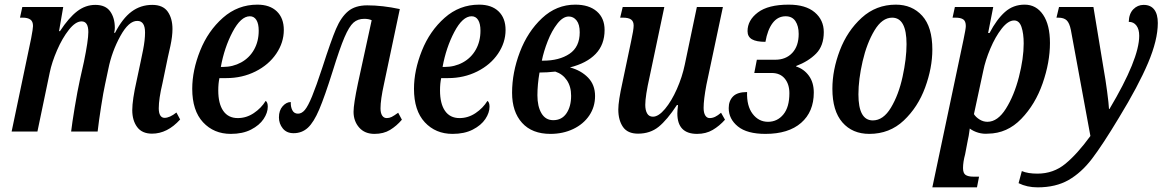

<svg xmlns="http://www.w3.org/2000/svg" viewBox="-20 -566 5007 826"><path d="M549 -92Q549 -136 568 -220L585 -300Q587 -308 595.5 -351Q604 -394 604 -426Q604 -476 571 -476Q534 -477 497.5 -410.5Q461 -344 446 -269L432 -203Q425 -172 415 -108Q405 -44 400 0H286Q290 -35 301.5 -104.5Q313 -174 324 -224L341 -300Q360 -392 360 -428Q360 -474 331 -474Q305 -474 276.5 -438Q248 -402 225.5 -350Q203 -298 194 -254L141 0H30L114 -401Q122 -443 122 -454Q122 -474 110.5 -482Q99 -490 78 -490H66L76 -536H252L234 -432H238Q276 -490 312 -517.5Q348 -545 390 -545Q434 -545 454 -517Q474 -489 474 -446Q474 -436 471 -425H475Q507 -487 546 -516Q585 -545 635 -545Q681 -545 701.5 -516Q722 -487 722 -441Q722 -410 713 -368Q704 -326 702 -319L679 -208Q663 -141 663 -100Q663 -80 669.5 -69.5Q676 -59 688 -59Q710 -59 739 -82L755 -52Q700 9 634 9Q591 9 570 -19.5Q549 -48 549 -92Z M807 -184Q807 -263 841 -348Q875 -433 939 -489.5Q1003 -546 1087 -546Q1141 -546 1171 -517Q1201 -488 1201 -437Q1201 -383 1168.5 -335Q1136 -287 1079 -258.5Q1022 -230 954 -230H924Q919 -207 919 -177Q919 -120 940.5 -89Q962 -58 1003 -58Q1040 -58 1072 -79.5Q1104 -101 1123 -132Q1132 -126 1132 -107Q1132 -81 1114 -54Q1096 -27 1060 -8.5Q1024 10 973 10Q900 10 853.5 -40Q807 -90 807 -184ZM939 -278Q982 -278 1017.5 -297.5Q1053 -317 1073 -352.5Q1093 -388 1093 -434Q1093 -464 1083 -480Q1073 -496 1055 -496Q1016 -496 980.5 -428.5Q945 -361 930 -278Z M1501 -85Q1501 -118 1520 -208L1579 -479Q1566 -485 1547 -485Q1519 -485 1500.5 -468.5Q1482 -452 1462 -405.5Q1442 -359 1411 -259Q1377 -151 1353.5 -95.5Q1330 -40 1304.5 -16.5Q1279 7 1243 7Q1213 7 1196.5 -13.5Q1180 -34 1180 -61Q1180 -91 1196 -109Q1212 -127 1231 -127Q1230 -107 1237.5 -92Q1245 -77 1262 -77Q1278 -77 1291.5 -93Q1305 -109 1322.5 -151.5Q1340 -194 1367 -276Q1404 -391 1425.5 -441.5Q1447 -492 1477.5 -517.5Q1508 -543 1560 -543Q1625 -543 1700 -527L1632 -205Q1617 -137 1617 -100Q1617 -80 1624 -69Q1631 -58 1644 -58Q1655 -58 1665 -63Q1675 -68 1693 -81L1709 -51Q1686 -24 1658 -7Q1630 10 1591 10Q1549 10 1525 -17.5Q1501 -45 1501 -85Z M1761 -184Q1761 -263 1795 -348Q1829 -433 1893 -489.5Q1957 -546 2041 -546Q2095 -546 2125 -517Q2155 -488 2155 -437Q2155 -383 2122.5 -335Q2090 -287 2033 -258.5Q1976 -230 1908 -230H1878Q1873 -207 1873 -177Q1873 -120 1894.5 -89Q1916 -58 1957 -58Q1994 -58 2026 -79.5Q2058 -101 2077 -132Q2086 -126 2086 -107Q2086 -81 2068 -54Q2050 -27 2014 -8.5Q1978 10 1927 10Q1854 10 1807.5 -40Q1761 -90 1761 -184ZM1893 -278Q1936 -278 1971.5 -297.5Q2007 -317 2027 -352.5Q2047 -388 2047 -434Q2047 -464 2037 -480Q2027 -496 2009 -496Q1970 -496 1934.5 -428.5Q1899 -361 1884 -278Z M2183 -167Q2183 -254 2216.5 -342Q2250 -430 2312 -488Q2374 -546 2455 -546Q2514 -546 2547.5 -517Q2581 -488 2581 -437Q2581 -374 2542.5 -334Q2504 -294 2432 -276Q2480 -263 2510 -232Q2540 -201 2540 -153Q2540 -106 2515 -69Q2490 -32 2446 -11Q2402 10 2348 10Q2269 10 2226 -37.5Q2183 -85 2183 -167ZM2317 -305Q2386 -305 2430 -334.5Q2474 -364 2474 -427Q2474 -461 2460.5 -478Q2447 -495 2427 -495Q2402 -495 2378 -464.5Q2354 -434 2336.5 -389.5Q2319 -345 2311 -305ZM2437 -154Q2437 -194 2418.5 -221Q2400 -248 2369 -258Q2334 -254 2301 -254Q2292 -202 2292 -156Q2292 -108 2309.5 -78.5Q2327 -49 2360 -49Q2397 -49 2417 -78.5Q2437 -108 2437 -154Z M2894 -78Q2894 -90 2897 -114H2892Q2850 -50 2813.5 -20.5Q2777 9 2725 9Q2680 9 2660 -20Q2640 -49 2640 -95Q2640 -131 2658 -212L2695 -388Q2706 -438 2706 -456Q2706 -474 2695 -482Q2684 -490 2660 -490H2648L2659 -536H2838L2775 -237Q2756 -153 2756 -115Q2756 -92 2764 -78Q2772 -64 2789 -64Q2813 -64 2841 -97.5Q2869 -131 2892 -183Q2915 -235 2926 -288L2978 -536H3090L3019 -201Q3007 -137 3007 -102Q3007 -81 3014 -69.5Q3021 -58 3033 -58Q3045 -58 3056.5 -63.5Q3068 -69 3082 -81L3099 -51Q3075 -24 3046 -7Q3017 10 2979 10Q2894 10 2894 -78Z M3115 -101Q3115 -132 3133.5 -151Q3152 -170 3194 -170Q3192 -110 3218 -76Q3244 -42 3284 -42Q3324 -42 3350 -73.5Q3376 -105 3376 -165Q3376 -204 3356 -228Q3336 -252 3300 -252H3225L3236 -309H3315Q3361 -309 3388.5 -338.5Q3416 -368 3416 -420Q3416 -454 3402 -475Q3388 -496 3360 -496Q3326 -496 3304 -467Q3282 -438 3273 -386Q3234 -386 3215 -397Q3196 -408 3196 -432Q3196 -479 3240.5 -512.5Q3285 -546 3373 -546Q3446 -546 3485 -513Q3524 -480 3524 -428Q3524 -369 3491 -335.5Q3458 -302 3405 -282V-280Q3439 -269 3460 -240Q3481 -211 3481 -168Q3481 -85 3426.5 -37.5Q3372 10 3273 10Q3194 10 3154.5 -22Q3115 -54 3115 -101Z M3561 -184Q3561 -265 3593 -349Q3625 -433 3687 -489.5Q3749 -546 3834 -546Q3904 -546 3947.5 -498Q3991 -450 3991 -353Q3991 -274 3960 -189.5Q3929 -105 3868 -47.5Q3807 10 3720 10Q3647 10 3604 -39.5Q3561 -89 3561 -184ZM3880 -376Q3880 -490 3818 -490Q3775 -490 3742 -435Q3709 -380 3691 -302Q3673 -224 3673 -160Q3673 -48 3735 -48Q3780 -48 3813 -103Q3846 -158 3863 -236Q3880 -314 3880 -376Z M4125 -395Q4135 -442 4135 -454Q4135 -475 4124 -482.5Q4113 -490 4091 -490H4078L4088 -536H4253L4231 -424H4237Q4268 -483 4303.5 -514.5Q4339 -546 4388 -546Q4438 -546 4467.5 -502.5Q4497 -459 4497 -381Q4497 -298 4465.5 -207.5Q4434 -117 4373.5 -54.5Q4313 8 4231 9Q4210 11 4189 5Q4168 -1 4152 -13Q4151 -9 4149.5 4.5Q4148 18 4144 35L4132 98Q4123 131 4123 157Q4123 179 4134 186.5Q4145 194 4168 194H4192L4183 240H3991ZM4384 -379Q4384 -422 4374.5 -450Q4365 -478 4343 -478Q4317 -478 4289.5 -443Q4262 -408 4240.5 -357Q4219 -306 4210 -261L4170 -75Q4178 -62 4194 -52Q4210 -42 4228 -42Q4272 -42 4307.5 -98.5Q4343 -155 4363.5 -235Q4384 -315 4384 -379Z M4362 222 4376 170Q4402 181 4443 181Q4512 181 4563.5 138.5Q4615 96 4671 19L4587 -437Q4581 -467 4569 -478.5Q4557 -490 4533 -490H4525L4536 -536H4684L4728 -269Q4736 -225 4743 -172Q4750 -119 4751 -97H4753Q4881 -312 4881 -412Q4881 -440 4869 -456Q4857 -472 4836 -472Q4837 -507 4855.5 -526Q4874 -545 4900 -545Q4930 -545 4945.5 -525Q4961 -505 4961 -467Q4961 -394 4919 -295Q4877 -196 4794 -60Q4723 58 4677.5 117.5Q4632 177 4577 208.5Q4522 240 4444 240Q4398 240 4362 222Z"/></svg>

Font: Noto Serif CondSemiBold
Style: Italic
Weight: 600
Width: 3
Italic angle: -12°
Designer: Monotype Design Team
Foundry: Monotype Imaging Inc.
Version: Version 1.001